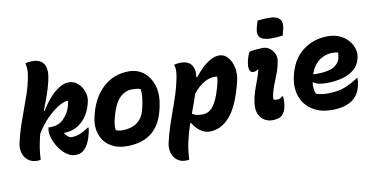

<svg xmlns="http://www.w3.org/2000/svg" viewBox="-87 -1023 2903 1476"><g transform="rotate(-10 1365.0 -285.0)"><path d="M473 -549Q513 -549 543.5 -522Q574 -495 588 -454Q602 -413 591 -370L590 -366Q573 -299 539 -256Q505 -213 463.5 -193Q422 -173 382 -173H372L371 -170Q382 -152 395 -141Q401 -136 408 -133Q415 -130 425 -130Q452 -130 483.5 -141Q515 -152 558 -181H564Q562 -157 557 -137Q547 -95 534.5 -69Q522 -43 508 -26Q491 -7 473 1.5Q455 10 428 10Q402 10 378 -2.5Q354 -15 332 -37Q310 -60 292 -90.5Q274 -121 265 -151Q256 -178 256 -202Q256 -212 257.5 -220Q259 -228 260 -235Q265 -234 269.5 -234Q274 -234 278 -234Q340 -234 380 -274.5Q420 -315 436 -371L438 -378Q441 -389 442 -397Q443 -405 443 -411H440Q413 -411 369.5 -385.5Q326 -360 278 -312.5Q230 -265 189 -197Q177 -151 168.5 -102.5Q160 -54 158 0Q146 3 131 3Q88 3 60 -19.5Q32 -42 21.5 -78Q11 -114 20 -155Q37 -229 57.5 -289.5Q78 -350 99 -405.5Q120 -461 139 -517.5Q158 -574 171 -639Q184 -702 171 -750Q185 -755 198.5 -756.5Q212 -758 228 -758Q264 -758 291 -742Q318 -726 327 -687Q336 -648 319 -579Q305 -522 286 -469.5Q267 -417 247 -366H254Q283 -415 319 -456.5Q355 -498 395 -523.5Q435 -549 473 -549Z M943 -552Q1010 -552 1059 -512.5Q1108 -473 1128.5 -404.5Q1149 -336 1130 -247L1127 -233Q1101 -111 1028 -49.5Q955 12 830 12Q750 12 696.5 -25Q643 -62 624 -125.5Q605 -189 626 -267L630 -282Q663 -406 745 -479Q827 -552 943 -552ZM942 -411Q890 -411 848.5 -371.5Q807 -332 781 -241L779 -234Q769 -199 765.5 -171.5Q762 -144 766 -124Q789 -114 817 -114Q885 -114 931 -146.5Q977 -179 993 -245L995 -253Q1018 -347 1009 -402Q996 -407 980.5 -409Q965 -411 942 -411Z M1294 -540Q1308 -545 1321.5 -546.5Q1335 -548 1351 -548Q1381 -548 1404.5 -536Q1428 -524 1440.5 -496Q1453 -468 1447 -419L1453 -416Q1481 -453 1514 -484Q1547 -515 1581.5 -533.5Q1616 -552 1647 -552Q1687 -552 1715 -519.5Q1743 -487 1753.5 -436Q1764 -385 1749 -329L1742 -302Q1699 -139 1632 -63.5Q1565 12 1477 12Q1446 12 1420 -2.5Q1394 -17 1375.5 -38Q1357 -59 1345 -78L1339 -77Q1317 -14 1301.5 53.5Q1286 121 1283 197Q1271 200 1256 200Q1215 200 1187.5 177.5Q1160 155 1150 119Q1140 83 1149 42Q1166 -29 1185.5 -88.5Q1205 -148 1225.5 -203.5Q1246 -259 1264.5 -316.5Q1283 -374 1296 -441Q1301 -465 1302 -492.5Q1303 -520 1294 -540ZM1585 -396Q1543 -396 1501 -371.5Q1459 -347 1416 -294Q1404 -256 1390.5 -219.5Q1377 -183 1364 -147Q1392 -127 1439 -127Q1495 -127 1528 -170.5Q1561 -214 1584 -293L1589 -310Q1606 -369 1605 -394Q1600 -395 1595 -395.5Q1590 -396 1585 -396Z M1884 -540Q1909 -545 1938 -547.5Q1967 -550 1992 -550Q2018 -550 2041 -533Q2064 -516 2077 -488.5Q2090 -461 2084 -431Q2076 -383 2062 -346Q2048 -309 2034 -275Q2020 -241 2009 -202Q2003 -180 2001.5 -168Q2000 -156 2000 -146Q2011 -140 2026 -140Q2040 -140 2049.5 -144Q2059 -148 2071 -158H2077Q2083 -122 2073 -73Q2066 -37 2043 -14Q2030 -1 2010.5 4.5Q1991 10 1963 10Q1934 10 1906 -6Q1878 -22 1862 -55.5Q1846 -89 1852 -141Q1858 -188 1871.5 -229.5Q1885 -271 1900.5 -311Q1916 -351 1926 -391L1921 -394Q1907 -381 1882 -381Q1865 -381 1856.5 -404.5Q1848 -428 1861 -482Q1865 -496 1870 -510Q1875 -524 1884 -540ZM1985 -764Q2007 -767 2031.5 -768.5Q2056 -770 2075 -770Q2193 -770 2169 -669L2156 -617Q2134 -614 2110.5 -612.5Q2087 -611 2067 -611Q2003 -611 1979.5 -635.5Q1956 -660 1971 -714Z M2495 -552Q2549 -552 2589.5 -533Q2630 -514 2656 -483Q2682 -452 2691.5 -416.5Q2701 -381 2693 -349L2691 -341Q2678 -290 2640 -259Q2602 -228 2547 -213.5Q2492 -199 2426 -199Q2352 -199 2325 -223H2320Q2317 -199 2319 -176Q2321 -153 2330 -133Q2352 -125 2374 -122Q2396 -119 2420 -119Q2500 -119 2553.5 -140Q2607 -161 2660 -196H2666Q2665 -161 2658 -135Q2648 -95 2632.5 -72.5Q2617 -50 2597 -34Q2538 12 2431 12Q2357 12 2303.5 -14Q2250 -40 2218.5 -84.5Q2187 -129 2179.5 -186.5Q2172 -244 2189 -307L2192 -318Q2223 -431 2305 -491.5Q2387 -552 2495 -552ZM2508 -420Q2475 -420 2442 -407Q2409 -394 2380.5 -364Q2352 -334 2335 -283Q2346 -282 2355 -282Q2453 -282 2494.5 -306Q2536 -330 2546 -367Q2553 -398 2553 -415Q2545 -417 2535 -418.5Q2525 -420 2508 -420Z"/></g></svg>

Font: Recursive Sn Csl St XBd
Style: Italic
Weight: 800
Italic angle: -15°
Version: Version 1.079;hotconv 1.0.112;makeotfexe 2.5.65598; ttfautoh